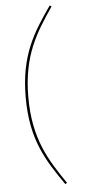

<svg xmlns="http://www.w3.org/2000/svg" viewBox="-63 -862 452 1023"><g transform="rotate(-5 163.5 -350.5)"><path d="M243.6 -827.6C151 -694.3 73.6 -577.9 73.6 -350C73.6 -122.1 151 -5.7 243.6 127.6L253.3 121.9C164.3 -9.1 87.6 -126 87.6 -350C87.6 -574 164.3 -690.9 253.3 -821.9Z"/></g></svg>

Font: Fira Sans Hair
Style: Regular
Weight: 100
Designer: bBox Type GmbH & Carrois Corporate GbR & Edenspiekermann AG
Foundry: bBox Type GmbH & Carrois Corporate GbR & Edenspiekermann AG
Version: Version 4.300;PS 004.300;hotconv 1.0.88;makeotf.lib2.5.64775